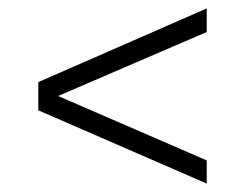

<svg xmlns="http://www.w3.org/2000/svg" viewBox="-20 -481 581 456"><path d="M471 -45 71 -219V-286L471 -461V-405L118 -253L471 -100Z"/></svg>

Font: Saira Light
Style: Regular
Weight: 300
Designer: Hector Gatti with collaboration of the Omnibus-Type team
Foundry: Omnibus-Type
Version: Version 1.100; ttfautohint (v1.8.3)